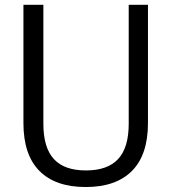

<svg xmlns="http://www.w3.org/2000/svg" viewBox="-20 -750 695 780"><path d="M156.2 -730.5V-247.1Q156.2 -150.4 198.7 -104Q241.2 -57.6 329.1 -57.6Q417 -57.6 460 -104Q502.9 -150.4 502.9 -247.1V-730.5H581.1V-250Q581.1 -121.1 516.1 -55.7Q451.2 9.8 328.1 9.8Q205.1 9.8 140.1 -55.7Q75.2 -121.1 75.2 -250V-730.5Z"/></svg>

Font: Mgen+ 1c regular
Style: Regular
Weight: 400
Designer: [Source Han Sans]
Ryoko NISHIZUKA  (kana & ideographs); Paul D. Hunt (Latin, Greek & Cyrillic); Wenlong ZHANG  (bopomofo
Version: Version 1.059.20150602